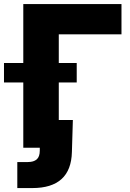

<svg xmlns="http://www.w3.org/2000/svg" viewBox="-72 -748 657 972"><path d="M543 -727.5V-574.2H225.6V0H45.9V-727.5ZM-51.8 -330.6V-429.2H316.4V-330.6ZM91.3 204.1H15.6V72.3H69.3Q98.6 72.3 114 58.8Q129.4 45.4 129.4 14.6V0H75.2V-140.6H296.9L292 21.5Q287.6 204.1 91.3 204.1Z"/></svg>

Font: Inter Display Extra Bold
Style: Regular
Weight: 800
Designer: Rasmus Andersson
Foundry: rsms
Version: Version 4.000;git-4fc901f